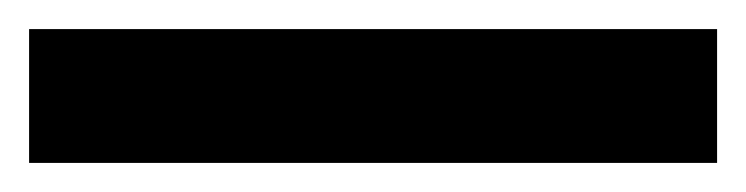

<svg xmlns="http://www.w3.org/2000/svg" viewBox="-22 58 513 132"><path d="M471 170H-2V78H471Z"/></svg>

Font: Noto Sans Disp ExtBd
Style: Regular
Weight: 800
Designer: Monotype Design Team
Foundry: Monotype Imaging Inc.
Version: Version 2.000;GOOG;noto-source:20170915:90ef993387c0; ttfaut